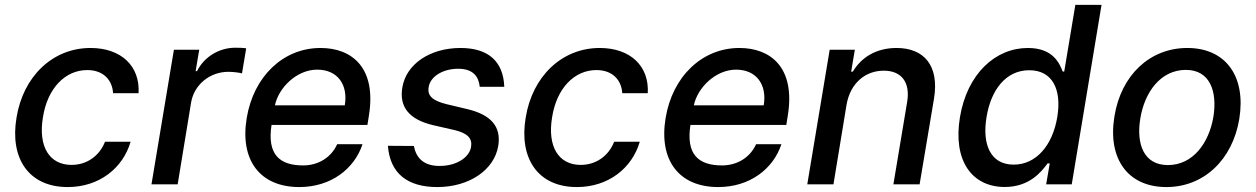

<svg xmlns="http://www.w3.org/2000/svg" viewBox="-20 -747 5090 778"><path d="M254.3 11C382.8 11 478.3 -66.4 509.2 -172.6H405.5C382.1 -113.6 330.6 -78.8 269.9 -78.8C179.7 -78.8 133.9 -153.8 154.1 -272.7C172.6 -389.6 244.3 -463.1 333.5 -463.1C400.9 -463.1 435.4 -420.5 438.2 -369.3H541.5C547.9 -479.4 470.9 -552.6 346.9 -552.6C192.8 -552.6 73.5 -436.8 46.9 -270.2C19.2 -105.8 95.9 11 254.3 11Z M593.8 0H699.9L754.6 -333.1C767.4 -404.5 830.6 -456 905.5 -456C927.9 -456 952.4 -452.1 960.6 -449.6L977.6 -551.1C966.6 -553.3 946.4 -553.6 932.9 -553.6C869 -553.6 807.5 -517.4 778.4 -458.8H772.7L787.3 -545.5H684.7Z M1192.8 11C1320.7 11 1415.8 -62.5 1448.9 -162.6H1346.2C1322.1 -108.7 1269.5 -76.7 1208.5 -76.7C1112.6 -76.7 1061.8 -121.1 1080.3 -240.8H1468.8L1474.8 -278.4C1506.7 -475.9 1403.1 -552.6 1278.8 -552.6C1127.1 -552.6 1007.5 -436.8 979.8 -269.2C951.3 -99.8 1032 11 1192.8 11ZM1094.1 -320.3C1109 -392 1182.5 -464.8 1265.3 -464.8C1347.7 -464.8 1391.3 -403.8 1377.1 -320.3Z M1924 -395.2H2023.4C2019.5 -497.9 1959.2 -552.6 1845.9 -552.6C1723.7 -552.6 1626.4 -488.6 1610.4 -393.1C1596.9 -314.6 1636.7 -262.8 1735.4 -239.7L1823.5 -219.5C1875 -207 1894.5 -185.7 1888.8 -152C1882.1 -109 1829.5 -74.2 1760.7 -74.6C1702.4 -74.6 1666.9 -101.9 1657.3 -155.5L1551.8 -156.2C1560.4 -43.7 1631.7 11 1752.1 11C1880.7 11 1982.6 -57.9 1998.9 -155.5C2011.7 -234 1969.8 -282 1873.2 -305L1789.4 -324.9C1732.2 -339.1 1710.9 -359 1717 -394.2C1723.7 -437.5 1775.2 -468.4 1836.3 -468.4C1898.8 -468.4 1919.7 -435.4 1924 -395.2Z M2317.5 11C2446 11 2541.5 -66.4 2572.4 -172.6H2468.7C2445.3 -113.6 2393.8 -78.8 2333.1 -78.8C2242.9 -78.8 2197.1 -153.8 2217.3 -272.7C2235.8 -389.6 2307.5 -463.1 2396.7 -463.1C2464.1 -463.1 2498.6 -420.5 2501.4 -369.3H2604.8C2611.2 -479.4 2534.1 -552.6 2410.2 -552.6C2256 -552.6 2136.7 -436.8 2110.1 -270.2C2082.4 -105.8 2159.1 11 2317.5 11Z M2890.3 11C3018.1 11 3113.3 -62.5 3146.3 -162.6H3043.7C3019.5 -108.7 2967 -76.7 2905.9 -76.7C2810 -76.7 2759.2 -121.1 2777.7 -240.8H3166.2L3172.2 -278.4C3204.2 -475.9 3100.5 -552.6 2976.2 -552.6C2824.6 -552.6 2704.9 -436.8 2677.2 -269.2C2648.8 -99.8 2729.4 11 2890.3 11ZM2791.5 -320.3C2806.5 -392 2880 -464.8 2962.7 -464.8C3045.1 -464.8 3088.8 -403.8 3074.6 -320.3Z M3410.5 -323.9C3426.1 -410.9 3486.9 -460.6 3561.1 -460.6C3633.5 -460.6 3669 -413 3655.9 -334.2L3600.1 0H3706.3L3764.6 -346.9C3786.9 -482.2 3723.4 -552.6 3612.9 -552.6C3530.9 -552.6 3470.2 -514.9 3435.7 -456.7H3429L3443.9 -545.5H3342L3251.1 0H3357.2Z M4051.5 10.7C4150.6 10.7 4199.6 -50.1 4224.8 -84.9H4233.7L4219.1 0H4322.8L4443.5 -727.3H4337.4L4292.3 -457H4286.2C4273.1 -490.8 4246.8 -552.6 4145.2 -552.6C4013.5 -552.6 3899.1 -448.5 3869.7 -271.7C3840.6 -95.2 3918.7 10.7 4051.5 10.7ZM3977.6 -272.7C3995 -381 4054.7 -462.4 4150.6 -462.4C4243.3 -462.4 4283 -386.7 4264.2 -272.7C4245 -158 4179 -79.9 4087.4 -79.9C3992.5 -79.9 3959.2 -163.4 3977.6 -272.7Z M4706.3 11C4857.6 11 4974.4 -99.1 5001.8 -265.6C5029.5 -437.9 4946.7 -552.6 4791.2 -552.6C4639.2 -552.6 4522.4 -442.5 4495.7 -274.9C4467.7 -103.7 4550.1 11 4706.3 11ZM4600.5 -266C4617.5 -372.9 4682.5 -463.8 4785.2 -463.8C4882.5 -463.8 4913 -377.5 4897 -274.9C4879.3 -168 4814.3 -78.1 4712.4 -78.1C4614.3 -78.1 4583.8 -163.7 4600.5 -266Z"/></svg>

Font: Magic Ui Pro Medium
Style: Italic
Weight: 500
Italic angle: -9.39999°
Designer: Stefan Endress, Andreas Faust
Version: Version 1.000;FEAKit 1.0